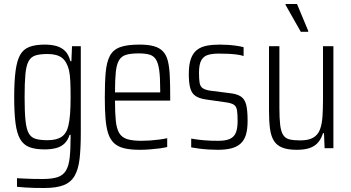

<svg xmlns="http://www.w3.org/2000/svg" viewBox="-20 -741 1756 960"><path d="M201 199Q176 199 152 198.5Q128 198 106.5 196.5Q85 195 65 193V150Q84 151 103.5 152Q123 153 145 153.5Q167 154 193 154Q241 154 268.5 144.5Q296 135 310 111.5Q324 88 328.5 47Q333 6 333 -56V-67H328Q320 -41 303.5 -24.5Q287 -8 262 -1Q237 6 203 6Q156 6 126.5 -5.5Q97 -17 80.5 -46Q64 -75 57.5 -126Q51 -177 51 -255Q51 -336 58 -387.5Q65 -439 81 -467Q97 -495 127 -506.5Q157 -518 203 -518Q236 -518 261.5 -511Q287 -504 305 -486.5Q323 -469 332 -435H337L340 -510H384V-77Q384 0 378 52.5Q372 105 353.5 137.5Q335 170 299 184.5Q263 199 201 199ZM218 -40Q263 -40 288 -57Q313 -74 322 -113Q328 -139 330.5 -173Q333 -207 333 -255Q333 -302 331.5 -335Q330 -368 325 -390Q314 -434 289 -452.5Q264 -471 218 -471Q181 -471 158 -464Q135 -457 123 -435Q111 -413 107 -370Q103 -327 103 -255Q103 -182 107.5 -138.5Q112 -95 124 -74Q136 -53 159 -46.5Q182 -40 218 -40Z M678 8Q631 8 599.5 0Q568 -8 549 -26.5Q530 -45 520.5 -75Q511 -105 507.5 -149.5Q504 -194 504 -254Q504 -329 508.5 -379.5Q513 -430 529 -461Q545 -492 580 -505Q615 -518 677 -518Q721 -518 749.5 -510Q778 -502 795 -484Q812 -466 819.5 -435.5Q827 -405 829 -360.5Q831 -316 831 -256V-238H555Q555 -176 559 -137Q563 -98 576 -76Q589 -54 615.5 -45.5Q642 -37 687 -37Q707 -37 729.5 -38.5Q752 -40 775 -43Q798 -46 816 -50V-6Q801 -2 778 1Q755 4 729 6Q703 8 678 8ZM781 -259V-294Q781 -355 776 -390.5Q771 -426 759.5 -444Q748 -462 727 -468Q706 -474 674 -474Q634 -474 610.5 -467Q587 -460 575 -439.5Q563 -419 559 -381Q555 -343 555 -279H800Z M1068 8Q1047 8 1022.5 6.5Q998 5 975.5 2Q953 -1 936 -4V-48Q952 -45 968.5 -43Q985 -41 1002 -39.5Q1019 -38 1036.5 -37.5Q1054 -37 1072 -37Q1111 -37 1131.5 -47.5Q1152 -58 1160 -79.5Q1168 -101 1168 -135Q1168 -171 1165 -189.5Q1162 -208 1150.5 -216.5Q1139 -225 1112 -229L1007 -244Q975 -249 956.5 -262Q938 -275 931 -301.5Q924 -328 924 -371Q924 -418 934.5 -447Q945 -476 965 -491.5Q985 -507 1014 -512.5Q1043 -518 1079 -518Q1100 -518 1121.5 -516.5Q1143 -515 1163.5 -512Q1184 -509 1198 -505V-461Q1182 -466 1162.5 -468.5Q1143 -471 1121 -472Q1099 -473 1073 -473Q1042 -473 1020 -466.5Q998 -460 986.5 -439.5Q975 -419 975 -377Q975 -346 978 -327.5Q981 -309 993 -300.5Q1005 -292 1029 -288L1131 -275Q1166 -271 1185 -258Q1204 -245 1211 -217Q1218 -189 1218 -137Q1218 -96 1210 -68.5Q1202 -41 1184 -24Q1166 -7 1137.5 0.5Q1109 8 1068 8Z M1464 8Q1419 8 1391.5 -3Q1364 -14 1349.5 -37Q1335 -60 1330 -97.5Q1325 -135 1325 -188V-510H1377V-202Q1377 -148 1381 -115.5Q1385 -83 1396 -66Q1407 -49 1427.5 -44Q1448 -39 1481 -39Q1523 -39 1546.5 -53Q1570 -67 1580 -94Q1590 -121 1592.5 -159.5Q1595 -198 1595 -245V-510H1647V0H1603L1600 -75H1595Q1587 -49 1571.5 -30Q1556 -11 1530 -1.5Q1504 8 1464 8ZM1484 -582 1408 -716V-721H1465L1521 -587V-582Z"/></svg>

Font: Saira Condensed Light
Style: Regular
Weight: 300
Width: 3
Designer: Hector Gatti with collaboration of the Omnibus-Type team
Foundry: Omnibus-Type
Version: Version 1.101